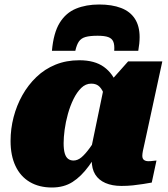

<svg xmlns="http://www.w3.org/2000/svg" viewBox="-20 -821 749 854"><path d="M421 -801Q363 -801 318 -782.5Q273 -764 245.5 -719.5Q218 -675 211 -595H315Q321 -622 331 -636.5Q341 -651 360.5 -656.5Q380 -662 414 -662Q445 -662 461.5 -656Q478 -650 484 -635.5Q490 -621 488 -595H595Q598 -612 599.5 -627Q601 -642 601 -656Q601 -705 580 -737.5Q559 -770 518.5 -785.5Q478 -801 421 -801ZM518 -317 459 -338Q453 -370 445 -395Q437 -420 423.5 -434.5Q410 -449 386 -449Q361 -449 341.5 -430Q322 -411 307 -380.5Q292 -350 282 -314Q272 -278 267.5 -244Q263 -210 263 -184Q263 -156 268 -139Q273 -122 283 -114.5Q293 -107 307 -107Q325 -107 342 -121Q359 -135 380 -164Q401 -193 429 -237L447 -198Q409 -129 375 -82.5Q341 -36 302.5 -11.5Q264 13 211 13Q154 13 112.5 -11.5Q71 -36 49 -82.5Q27 -129 27 -194Q27 -248 40.5 -300Q54 -352 79.5 -397.5Q105 -443 142 -478.5Q179 -514 227 -533.5Q275 -553 333 -553Q401 -553 442 -523.5Q483 -494 501 -441.5Q519 -389 518 -317ZM702 -548 634 -234Q628 -204 623 -183.5Q618 -163 615.5 -149.5Q613 -136 613 -128Q613 -115 620.5 -109.5Q628 -104 640 -104Q652 -104 661 -105.5Q670 -107 676 -107L655 -9Q638 -6 616.5 -2.5Q595 1 571 3.5Q547 6 520 6Q479 6 449 -7Q419 -20 403.5 -45Q388 -70 388 -108Q388 -114 388 -120Q388 -126 388 -136L378 -124L441 -428L454 -440L550 -548Z"/></svg>

Font: Roboto Serif 20pt Black
Style: Italic
Weight: 900
Italic angle: -10°
Version: Version 1.008